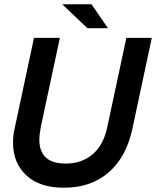

<svg xmlns="http://www.w3.org/2000/svg" viewBox="-20 -867 730 898"><path d="M279 11Q165 11 103 -47Q41 -105 41 -199Q41 -215 42.5 -231.5Q44 -248 48 -264L139 -690H260L171 -274Q168 -257 166 -242.5Q164 -228 164 -214Q164 -102 287 -102Q363 -102 414 -146Q465 -190 482 -274L571 -690H690L599 -264Q571 -133 488.5 -61Q406 11 279 11ZM389 -735 271 -847H408L485 -735Z"/></svg>

Font: Radio Canada Big Medium
Style: Italic
Weight: 500
Italic angle: -12°
Designer: Étienne Aubert Bonn
Foundry: Coppers and Brasses
Version: Version 1.001